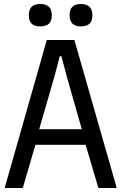

<svg xmlns="http://www.w3.org/2000/svg" viewBox="-20 -940 607 960"><path d="M5 -6 214 -740H352L562 -6V0H472L408 -216H157L94 0H5ZM389 -294 316 -550 287 -659H279L250 -550L176 -294ZM181 -808Q124 -808 124 -864Q124 -920 181 -920Q239 -920 239 -864Q239 -834 224 -821Q209 -808 181 -808ZM384 -808Q328 -808 328 -864Q328 -920 384 -920Q442 -920 442 -864Q442 -834 427 -821Q412 -808 384 -808Z"/></svg>

Font: Encode Sans Compressed
Style: Medium
Weight: 500
Designer: Pablo Impallari, Andres Torresi
Foundry: Pablo Impallari, Andres Torresi
Version: Version 1.000; ttfautohint (v1.00) -l 8 -r 50 -G 200 -x 14 -